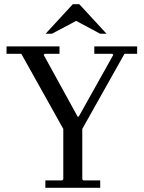

<svg xmlns="http://www.w3.org/2000/svg" viewBox="-20 -890 681 910"><path d="M11 -635V-670H262V-635H192L187 -630L348 -337H353L517 -630L512 -635H427V-670H630V-635H570L370 -279V-40L375 -35H455V0H195V-35H275L280 -40V-279L81 -635ZM455 -730 341 -791 226 -730H196L325 -870H356L485 -730Z"/></svg>

Font: Brygada 1918
Style: Regular
Weight: 400
Designer: Mateusz Machalski | Borys Kosmynka | Przemek Hoffer
Foundry: NIEPODLEGLA 2018
Version: Version 3.006